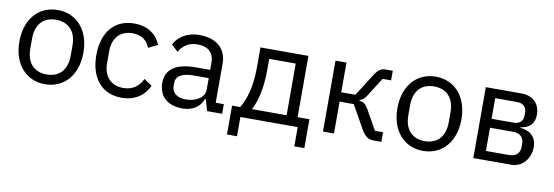

<svg xmlns="http://www.w3.org/2000/svg" viewBox="-52 -882 3973 1376"><g transform="rotate(10 1934.5 -194.0)"><path d="M280 12C418 12 513 -94 513 -258C513 -422 418 -528 280 -528C142 -528 47 -422 47 -258C47 -94 142 12 280 12ZM280 -59C194 -59 133 -112 133 -221V-295C133 -404 194 -457 280 -457C366 -457 427 -404 427 -295V-221C427 -112 366 -59 280 -59Z M837 12C935 12 1002 -36 1035 -110L977 -149C949 -90 902 -59 837 -59C742 -59 693 -124 693 -214V-302C693 -392 742 -457 837 -457C900 -457 944 -426 963 -373L1030 -407C1000 -478 939 -528 837 -528C692 -528 607 -423 607 -258C607 -93 692 12 837 12Z M1459 0H1568V-70H1509V-354C1509 -463 1435 -528 1311 -528C1218 -528 1156 -482 1128 -427L1176 -382C1204 -429 1245 -459 1307 -459C1389 -459 1429 -419 1429 -346V-295H1327C1177 -295 1107 -241 1107 -144C1107 -48 1171 12 1280 12C1352 12 1407 -21 1429 -84H1434ZM1293 -56C1231 -56 1191 -85 1191 -136V-157C1191 -207 1232 -235 1323 -235H1429V-150C1429 -97 1372 -56 1293 -56Z M1628 -70V140H1701V0H2118V140H2191V-70H2105V-516H1756V-367C1756 -238 1728 -136 1687 -70ZM2025 -70H1773C1805 -130 1832 -227 1832 -363V-446H2025Z M2302 -516V0H2382V-232H2485L2580 -63C2607 -15 2635 0 2669 0H2727V-70H2668L2589 -210C2567 -250 2548 -260 2520 -264V-268C2546 -276 2555 -284 2576 -318L2657 -446H2719V-516H2672C2636 -516 2615 -506 2585 -458L2485 -300H2382V-516Z M3031 12C3169 12 3264 -94 3264 -258C3264 -422 3169 -528 3031 -528C2893 -528 2798 -422 2798 -258C2798 -94 2893 12 3031 12ZM3031 -59C2945 -59 2884 -112 2884 -221V-295C2884 -404 2945 -457 3031 -457C3117 -457 3178 -404 3178 -295V-221C3178 -112 3117 -59 3031 -59Z M3396 -516V0H3669C3756 0 3809 -71 3809 -154C3809 -218 3770 -266 3690 -272V-276C3756 -284 3791 -321 3791 -385C3791 -464 3740 -516 3656 -516ZM3635 -300H3476V-450H3635C3679 -450 3705 -427 3705 -386V-364C3705 -323 3679 -300 3635 -300ZM3645 -66H3476V-235H3645C3693 -235 3723 -209 3723 -162V-139C3723 -92 3693 -66 3645 -66Z"/></g></svg>

Font: Braiins Sans
Style: Regular
Weight: 400
Designer: Mike Abbink, Paul van der Laan, Pieter van Rosmalen, Jiri Chlebus, Lubos Buracinsky
Foundry: Bold Monday, Sudetype
Version: Version 1.000;hotconv 1.0.109;makeotfexe 2.5.65596